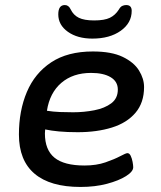

<svg xmlns="http://www.w3.org/2000/svg" viewBox="-20 -734 640 761"><path d="M299 7Q179 7 117 -45.5Q55 -98 55 -201Q55 -295 86.5 -369.5Q118 -444 183 -487Q248 -530 348 -530Q422 -530 466.5 -508.5Q511 -487 531 -454.5Q551 -422 551 -389Q551 -327 517 -287Q483 -247 423.5 -228.5Q364 -210 288 -210Q246 -210 214 -213Q182 -216 159 -221Q158 -214 158 -205Q158 -140 196 -109Q234 -78 315 -78Q362 -78 398 -90.5Q434 -103 456.5 -115Q479 -127 485 -127Q493 -127 498 -116.5Q503 -106 505.5 -92.5Q508 -79 508 -71Q508 -54 479.5 -36Q451 -18 404 -5.5Q357 7 299 7ZM270 -289Q313 -289 354 -297Q395 -305 421 -324.5Q447 -344 447 -379Q447 -411 418.5 -428Q390 -445 341 -445Q269 -445 223 -405.5Q177 -366 166 -295Q191 -291 217.5 -290Q244 -289 270 -289ZM346 -581Q287 -581 249 -608Q211 -635 211 -677Q211 -714 237 -714Q252 -714 260 -697Q271 -674 292.5 -663.5Q314 -653 353 -653Q394 -653 415.5 -663.5Q437 -674 451 -696Q457 -707 464.5 -710.5Q472 -714 480 -714Q502 -714 502 -691Q502 -643 458.5 -612Q415 -581 346 -581Z"/></svg>

Font: Asap Semi Expanded Semi Expanded Medium
Style: Italic
Weight: 500
Width: 6
Italic angle: -6°
Designer: Pablo Cosgaya
Foundry: Omnibus-Type
Version: Version 3.001; ttfautohint (v1.8.4.7-5d5b)